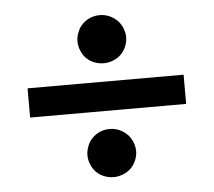

<svg xmlns="http://www.w3.org/2000/svg" viewBox="-43 -635 665 598"><g transform="rotate(-5 290.0 -336.0)"><path d="M45.9 -290V-381.3H533.7V-290ZM213.4 -513.7Q213.4 -527.8 219.7 -543Q225.1 -557.1 235.4 -566.9Q245.6 -577.1 259.3 -583Q273.4 -588.9 289.6 -588.9Q304.7 -588.9 318.8 -583Q331.5 -577.6 343.3 -566.9Q353.5 -556.6 359.4 -543Q365.7 -527.8 365.7 -513.7Q365.7 -498 359.4 -483.9Q353.5 -470.2 343.3 -460Q331.5 -448.7 318.8 -444.3Q304.7 -438.5 289.6 -438.5Q273.4 -438.5 259.3 -444.3Q246.1 -449.2 235.4 -460Q225.1 -469.7 219.7 -483.9Q213.4 -498 213.4 -513.7ZM213.4 -157.7Q213.4 -171.9 219.7 -187Q225.1 -201.2 235.4 -210.9Q245.6 -221.2 259.3 -227.1Q273.4 -232.9 289.6 -232.9Q304.7 -232.9 318.8 -227.1Q331.5 -221.7 343.3 -210.9Q353.5 -200.7 359.4 -187Q365.7 -171.9 365.7 -157.7Q365.7 -142.1 359.4 -127.9Q353.5 -114.3 343.3 -104Q331.5 -92.8 318.8 -88.4Q304.7 -82.5 289.6 -82.5Q273.4 -82.5 259.3 -88.4Q246.1 -93.3 235.4 -104Q225.1 -113.8 219.7 -127.9Q213.4 -142.1 213.4 -157.7Z"/></g></svg>

Font: Lato-SemiBold
Style: Bold
Weight: 500
Designer: Lukasz Dziedzic with Adam Twardoch and Botio Nikoltchev
Foundry: tyPoland Lukasz Dziedzic
Version: ""